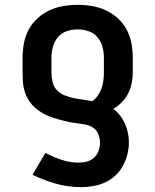

<svg xmlns="http://www.w3.org/2000/svg" viewBox="-20 -548 640 791"><path d="M314 223Q262 223 211.5 209Q161 195 114 172L167 82Q199 99 234 110.5Q269 122 305 122Q322 122 338.5 117.5Q355 113 367.5 101.5Q380 90 386 73.5Q392 57 392 41Q392 23 385.5 6Q379 -11 365 -21Q351 -31 333.5 -34.5Q316 -38 298.5 -40Q281 -42 264 -45.5Q247 -49 230 -53.5Q213 -58 196.5 -63.5Q180 -69 164.5 -77Q149 -85 135 -95.5Q121 -106 110 -119Q99 -132 91 -148Q83 -164 79 -181Q75 -198 74 -215Q73 -232 73 -250V-310Q73 -340 78.5 -369.5Q84 -399 98 -425.5Q112 -452 134.5 -472.5Q157 -493 184 -505.5Q211 -518 240.5 -523Q270 -528 300 -528Q330 -528 359.5 -523Q389 -518 416 -505.5Q443 -493 465.5 -472.5Q488 -452 502 -425.5Q516 -399 521.5 -369.5Q527 -340 527 -310V-250Q527 -227 522.5 -205Q518 -183 508 -163Q498 -143 482 -127Q466 -111 447 -99Q463 -88 475 -72Q487 -56 495 -38Q503 -20 507 -0.5Q511 19 511 39Q511 64 504.5 89Q498 114 486 136Q474 158 455 175.5Q436 193 413 203.5Q390 214 364.5 218.5Q339 223 314 223ZM360 -131Q374 -141 383.5 -155Q393 -169 398.5 -184.5Q404 -200 406 -216.5Q408 -233 408 -250V-310Q408 -333 402 -355Q396 -377 381.5 -394.5Q367 -412 345 -419.5Q323 -427 300 -427Q277 -427 255 -419.5Q233 -412 218.5 -394.5Q204 -377 198 -355Q192 -333 192 -310V-250Q192 -230 196.5 -210.5Q201 -191 214 -177Q227 -163 245.5 -155.5Q264 -148 283 -144Q302 -140 321.5 -137.5Q341 -135 360 -131Z"/></svg>

Font: Zed Sans Extended
Style: Bold
Weight: 700
Width: 7
Designer: Belleve Invis
Foundry: Belleve Invis
Version: Version 1.0.0; ttfautohint (v1.8.4)